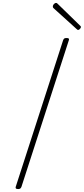

<svg xmlns="http://www.w3.org/2000/svg" viewBox="-20 -1274 571 1308"><path d="M104 14Q92 14 88.5 10Q85 6 87 -1L410 -1000Q413 -1008 417.5 -1011.5Q422 -1015 434 -1015Q444 -1015 448 -1011.5Q452 -1008 449 -1000L126 -1Q123 6 118.5 10Q114 14 104 14ZM512 -1070Q509 -1070 507 -1072Q505 -1074 501 -1077L343 -1220Q341 -1223 340.5 -1225.5Q340 -1228 340 -1230Q340 -1235 343 -1240.5Q346 -1246 351.5 -1250Q357 -1254 361 -1254Q366 -1254 368.5 -1252Q371 -1250 375 -1246L527 -1098Q530 -1096 530.5 -1093Q531 -1090 531 -1089Q531 -1084 524.5 -1077Q518 -1070 512 -1070Z"/></svg>

Font: Playwrite BE VLG Thin
Style: Regular
Weight: 250
Designer: Veronika Burian, José Scaglione
Foundry: TypeTogether
Version: Version 1.002